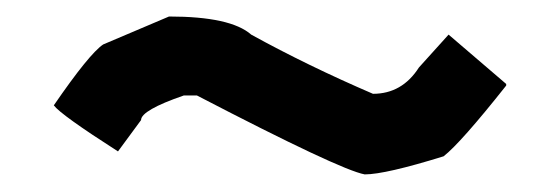

<svg xmlns="http://www.w3.org/2000/svg" viewBox="-20 -503 665 228"><path d="M180.7 -483.4Q253.9 -483.4 278.3 -461.9Q345.7 -424.8 422.9 -391.6Q457.5 -391.6 477.5 -422.9L512.7 -461.9L581.1 -403.3V-401.4Q527.3 -333.5 506.8 -317.4Q437.5 -295.9 413.1 -295.9Q383.8 -301.3 213.9 -389.6H198.2Q147.5 -372.1 147.5 -360.4L120.1 -323.2Q52.2 -366.7 43.9 -377.9Q85.9 -439 102.5 -450.2Z"/></svg>

Font: ww_drahtTSB
Style: Regular
Weight: 400
Designer: Dr. Wolfgang Wiebecke
Version: Version 1.06 May 21, 2010, initial release